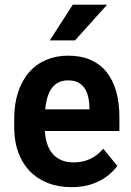

<svg xmlns="http://www.w3.org/2000/svg" viewBox="-20 -770 547 800"><path d="M278.3 9.8Q222.2 9.8 177.7 -8.1Q133.3 -25.9 102.3 -58.8Q71.3 -91.8 55.2 -137.5Q39.1 -183.1 39.1 -239.3V-272.5Q39.1 -335.9 55.2 -385.3Q71.3 -434.6 101.1 -468.8Q130.9 -502.9 172.4 -520.5Q213.9 -538.1 264.6 -538.1Q317.4 -538.1 357.4 -520.5Q397.5 -502.9 424.1 -469.7Q450.7 -436.5 464.1 -388.9Q477.5 -341.3 477.5 -281.2V-224.1H96.2V-314.5H352.5V-325.2Q351.6 -357.9 342.5 -382.6Q333.5 -407.2 314.5 -421.1Q295.4 -435.1 263.7 -435.1Q238.8 -435.1 220.2 -424.6Q201.7 -414.1 189.9 -393.8Q178.2 -373.5 172.4 -343Q166.5 -312.5 166.5 -272.5V-239.3Q166.5 -203.6 174.6 -176.5Q182.6 -149.4 198 -130.9Q213.4 -112.3 235.6 -102.8Q257.8 -93.3 286.6 -93.3Q325.7 -93.3 356.4 -108.2Q387.2 -123 410.2 -150.4L468.8 -78.6Q453.1 -56.6 427 -36.4Q400.9 -16.1 363.8 -3.2Q326.7 9.8 278.3 9.8ZM187.5 -601.6 283.2 -750.5H426.3L292.5 -601.6Z"/></svg>

Font: Roboto SemiCondensed SemiBold
Style: Regular
Weight: 600
Width: 4
Designer: Christian Robertson
Foundry: Google
Version: Version 3.009; 2024